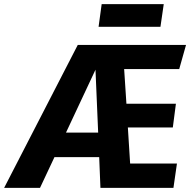

<svg xmlns="http://www.w3.org/2000/svg" viewBox="-78 -911 930 931"><path d="M716 -891H415L400 -781H700ZM791 -576 824 -693H299L-58 0H116L186 -149H403L409 0H763L780 -118H553L542 -293H760L775 -408H535L524 -576ZM242 -268 385 -573 398 -268Z"/></svg>

Font: Fira Sans
Style: Bold Italic
Weight: 700
Italic angle: -8°
Designer: bBox Type GmbH & Carrois Corporate GbR & Edenspiekermann AG
Foundry: bBox Type GmbH & Carrois Corporate GbR & Edenspiekermann AG
Version: Version 4.301;PS 004.301;hotconv 1.0.88;makeotf.lib2.5.64775